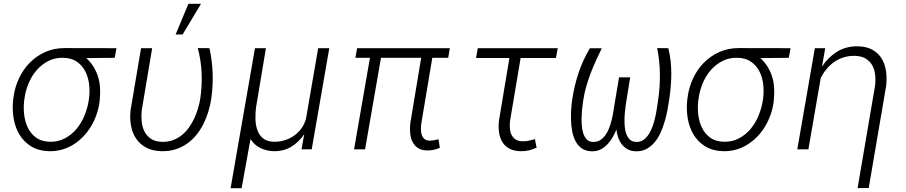

<svg xmlns="http://www.w3.org/2000/svg" viewBox="-20 -780 4735 1003"><path d="M579.1 -478 430.7 -476.6Q453.1 -456.1 468.3 -431.6Q483.4 -407.2 491.9 -379.9Q500.5 -352.5 502.4 -323.5Q504.4 -294.4 501.5 -264.6L500 -248Q495.6 -214.4 484.4 -181.9Q473.1 -149.4 455.8 -120.4Q438.5 -91.3 415.3 -67.1Q392.1 -43 364.3 -25.4Q336.4 -7.8 304 1.5Q271.5 10.7 235.4 9.8Q181.2 8.3 143.1 -15.1Q105 -38.6 82.3 -75.9Q59.6 -113.3 51.5 -159.9Q43.5 -206.5 48.3 -254.4L50.3 -271Q57.1 -323.2 78.9 -370.1Q100.6 -417 135.3 -452.1Q169.9 -487.3 215.8 -508.1Q261.7 -528.8 316.9 -528.8L588.4 -528.3ZM106 -252.4Q102.1 -217.3 106.4 -179.9Q110.8 -142.6 126 -111.8Q141.1 -81.1 168.5 -61Q195.8 -41 238.3 -39.6Q283.2 -38.1 318.8 -57.1Q354.5 -76.2 380.4 -107.4Q406.2 -138.7 422.1 -178.2Q438 -217.8 443.8 -257.3L445.8 -272.9Q449.7 -308.1 444.8 -344.2Q439.9 -380.4 424.3 -409.7Q408.7 -439 381.1 -458Q353.5 -477.1 312 -478Q268.6 -479.5 233.4 -461.7Q198.2 -443.8 172.1 -414.1Q146 -384.3 129.9 -345.9Q113.8 -307.6 108.4 -268.6Z M774.9 -528.3 720.7 -205.6Q717.3 -175.8 720 -146.5Q722.7 -117.2 734.4 -93.8Q746.1 -70.3 768.3 -55.2Q790.5 -40 825.7 -39.1Q856.4 -38.1 882.1 -47.4Q907.7 -56.6 928.7 -73.2Q949.7 -89.8 966.1 -112.5Q982.4 -135.3 994.4 -160.6Q1006.3 -186 1014.4 -213.4Q1022.5 -240.7 1026.4 -266.6Q1036.1 -332 1033.2 -398.4Q1030.3 -464.8 1013.2 -528.8L1074.2 -528.3Q1088.4 -463.4 1090.8 -398.2Q1093.3 -333 1084 -267.1Q1079.1 -232.4 1068.8 -198.2Q1058.6 -164.1 1043 -132.8Q1027.3 -101.6 1005.9 -75.2Q984.4 -48.8 957 -29.5Q929.7 -10.3 896.5 0.2Q863.3 10.7 824.2 9.8Q776.9 8.8 743.7 -9Q710.4 -26.9 690.7 -56.4Q670.9 -85.9 664.1 -125Q657.2 -164.1 662.6 -207.5L716.8 -528.3ZM964.4 -760.3H1030.3L934.1 -600.1H897.5Z M1369.1 -528.3 1317.4 -218.3Q1314 -190.4 1314.5 -159.7Q1314.9 -128.9 1323.7 -102.5Q1332.5 -76.2 1352.5 -58.6Q1372.6 -41 1408.2 -39.6Q1437.5 -38.6 1464.8 -46.6Q1492.2 -54.7 1514.9 -70.3Q1537.6 -85.9 1554.2 -108.6Q1570.8 -131.3 1578.6 -160.2L1642.1 -528.3H1700.2L1608.4 0H1555.2L1569.3 -79.1Q1541 -37.1 1501.2 -13.2Q1461.4 10.7 1409.7 9.8Q1372.6 8.8 1340.6 -6.6Q1308.6 -22 1288.6 -53.7L1242.2 203.1H1184.6L1312 -528.3Z M2321.3 -478H2238.3L2180.2 -130.9Q2178.7 -117.2 2179 -102.3Q2179.2 -87.4 2183.3 -75Q2187.5 -62.5 2197 -54.2Q2206.5 -45.9 2224.1 -45.4Q2235.8 -44.9 2247.6 -47.6Q2259.3 -50.3 2270.5 -52.7L2277.8 -7.8Q2246.1 6.3 2211.4 5.9Q2181.2 5.4 2162.8 -7.1Q2144.5 -19.5 2134.8 -39.3Q2125 -59.1 2122.8 -83.7Q2120.6 -108.4 2123 -133.8L2180.2 -478H1970.2L1887.2 0H1829.6L1912.6 -478H1836.4L1845.7 -528.3H2330.1Z M2884.3 -477.1H2699.7L2644 -146Q2642.1 -126 2643.8 -107.4Q2645.5 -88.9 2652.8 -74.5Q2660.2 -60.1 2674.3 -51Q2688.5 -42 2711.4 -42Q2727.5 -41.5 2743.2 -45.2Q2758.8 -48.8 2774.4 -53.2L2783.2 -8.8Q2742.7 11.2 2698.2 9.8Q2663.1 8.8 2639.9 -4.2Q2616.7 -17.1 2603.8 -38.8Q2590.8 -60.5 2586.9 -88.9Q2583 -117.2 2586.4 -148.9L2641.1 -477.1H2466.8L2476.1 -528.3H2893.6Z M3123.5 -527.8Q3107.9 -495.6 3092.8 -462.4Q3077.6 -429.2 3064.9 -395.5Q3052.2 -361.8 3042.2 -326.9Q3032.2 -292 3026.9 -256.3Q3024.9 -244.1 3022.5 -223.6Q3020 -203.1 3018.8 -179.4Q3017.6 -155.8 3018.8 -131.1Q3020 -106.4 3026.1 -86.2Q3032.2 -65.9 3044.2 -52.7Q3056.2 -39.6 3076.2 -38.6Q3098.1 -37.6 3114.3 -47.4Q3130.4 -57.1 3142.3 -73.7Q3154.3 -90.3 3162.4 -111.8Q3170.4 -133.3 3175.8 -155.3Q3181.2 -177.2 3184.3 -197.8Q3187.5 -218.3 3189.9 -233.4L3213.9 -376H3272L3249 -232.9Q3247.6 -220.7 3245.4 -201.9Q3243.2 -183.1 3242.4 -161.6Q3241.7 -140.1 3243.7 -118.4Q3245.6 -96.7 3252.2 -79.1Q3258.8 -61.5 3271.2 -50.3Q3283.7 -39.1 3303.7 -38.6Q3326.2 -38.1 3342.5 -50Q3358.9 -62 3370.8 -81.5Q3382.8 -101.1 3391.1 -125.7Q3399.4 -150.4 3404.5 -175.3Q3409.7 -200.2 3412.8 -222.7Q3416 -245.1 3418.5 -260.3Q3428.2 -327.6 3427.2 -394.8Q3426.3 -461.9 3413.1 -528.8L3471.2 -528.3Q3479.5 -495.6 3483.2 -462.4Q3486.8 -429.2 3486.8 -395.5Q3486.8 -361.8 3483.9 -328.1Q3481 -294.4 3476.1 -261.2Q3472.7 -237.8 3467.3 -208.3Q3461.9 -178.7 3453.1 -148.2Q3444.3 -117.7 3431.6 -88.9Q3418.9 -60.1 3400.6 -37.8Q3382.3 -15.6 3357.9 -2.2Q3333.5 11.2 3301.8 10.3Q3277.3 9.8 3259.5 0.2Q3241.7 -9.3 3229.2 -25.1Q3216.8 -41 3209.7 -61Q3202.6 -81.1 3200.2 -103Q3190.9 -81.5 3179.2 -61Q3167.5 -40.5 3151.6 -24.4Q3135.7 -8.3 3115.7 1.5Q3095.7 11.2 3069.3 10.3Q3039.1 9.3 3018.8 -5.1Q2998.5 -19.5 2986.6 -42.5Q2974.6 -65.4 2969.2 -94.2Q2963.9 -123 2962.9 -152.3Q2961.9 -181.6 2963.9 -209.2Q2965.8 -236.8 2968.8 -257.3Q2979 -328.6 3001.7 -397.2Q3024.4 -465.8 3061.5 -527.8Z M4100.6 -478 3952.1 -476.6Q3974.6 -456.1 3989.7 -431.6Q4004.9 -407.2 4013.4 -379.9Q4022 -352.5 4023.9 -323.5Q4025.9 -294.4 4022.9 -264.6L4021.5 -248Q4017.1 -214.4 4005.9 -181.9Q3994.6 -149.4 3977.3 -120.4Q3960 -91.3 3936.8 -67.1Q3913.6 -43 3885.7 -25.4Q3857.9 -7.8 3825.4 1.5Q3793 10.7 3756.8 9.8Q3702.6 8.3 3664.6 -15.1Q3626.5 -38.6 3603.8 -75.9Q3581.1 -113.3 3573 -159.9Q3564.9 -206.5 3569.8 -254.4L3571.8 -271Q3578.6 -323.2 3600.3 -370.1Q3622.1 -417 3656.7 -452.1Q3691.4 -487.3 3737.3 -508.1Q3783.2 -528.8 3838.4 -528.8L4109.9 -528.3ZM3627.4 -252.4Q3623.5 -217.3 3627.9 -179.9Q3632.3 -142.6 3647.5 -111.8Q3662.6 -81.1 3689.9 -61Q3717.3 -41 3759.8 -39.6Q3804.7 -38.1 3840.3 -57.1Q3876 -76.2 3901.9 -107.4Q3927.7 -138.7 3943.6 -178.2Q3959.5 -217.8 3965.3 -257.3L3967.3 -272.9Q3971.2 -308.1 3966.3 -344.2Q3961.4 -380.4 3945.8 -409.7Q3930.2 -439 3902.6 -458Q3875 -477.1 3833.5 -478Q3790 -479.5 3754.9 -461.7Q3719.7 -443.8 3693.6 -414.1Q3667.5 -384.3 3651.4 -345.9Q3635.3 -307.6 3629.9 -268.6Z M4291 -528.3 4273.9 -432.1Q4306.6 -481.4 4353.5 -510.3Q4400.4 -539.1 4461.4 -538.1Q4506.8 -537.1 4537.1 -520.3Q4567.4 -503.4 4585 -475.3Q4602.5 -447.3 4608.2 -410.4Q4613.8 -373.5 4609.4 -332.5L4518.1 202.6H4460L4551.3 -332.5Q4554.7 -362.8 4551.5 -390.6Q4548.3 -418.5 4536.1 -439.7Q4523.9 -460.9 4502 -474.1Q4480 -487.3 4445.8 -488.3Q4415 -488.8 4388.4 -480.7Q4361.8 -472.7 4339.6 -457.5Q4317.4 -442.4 4299.3 -420.9Q4281.2 -399.4 4267.6 -373.5L4203.1 0H4145L4236.8 -528.3Z"/></svg>

Font: Roboto Mono Light
Style: Italic
Weight: 300
Designer: Google
Version: Version 2.000985; 2015; ttfautohint (v1.3)